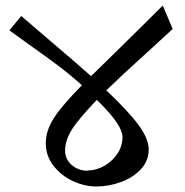

<svg xmlns="http://www.w3.org/2000/svg" viewBox="-20 -700 671 696"><path d="M366 -372Q446 -296 482.5 -246.5Q519 -197 519 -158Q519 -117 490.5 -86.5Q462 -56 418 -40Q374 -24 329 -24Q287 -24 244.5 -43.5Q202 -63 174 -99Q146 -135 146 -181Q146 -226 175 -271.5Q204 -317 277 -391Q235 -429 189.5 -463Q144 -497 79 -543L14 -590L57 -642L120 -588Q259 -470 310 -424L396 -508Q496 -606 570 -680L606 -595L510 -507Q416 -422 366 -373ZM297 -82Q329 -82 358.5 -99Q388 -116 406 -143.5Q424 -171 424 -203Q424 -245 344 -325L331 -338Q264 -268 240 -229.5Q216 -191 216 -154Q216 -123 240 -102Q264 -81 298 -81Z"/></svg>

Font: Martel
Style: Regular
Weight: 400
Designer: Dan Reynolds
Foundry: Dan Reynolds
Version: Version 1.001; ttfautohint (v1.1) -l 5 -r 5 -G 72 -x 0 -D la